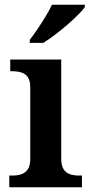

<svg xmlns="http://www.w3.org/2000/svg" viewBox="-20 -786 380 806"><path d="M19 0V-49H32Q53 -49 69.5 -54.5Q86 -60 96.5 -75Q107 -90 107 -118V-420Q107 -448 96.5 -462.5Q86 -477 69 -482Q52 -487 32 -487H23V-536H237V-120Q237 -91 247 -75.5Q257 -60 274 -54.5Q291 -49 312 -49H324V0ZM105 -619Q120 -638 137.5 -664Q155 -690 171.5 -717Q188 -744 198 -766H336V-756Q327 -743 307 -723Q287 -703 261.5 -681Q236 -659 210 -639.5Q184 -620 162 -606H105Z"/></svg>

Font: Noto Serif Hebrew SemiBold
Style: Regular
Weight: 600
Version: Version 2.003